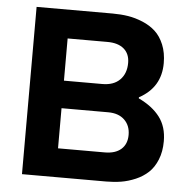

<svg xmlns="http://www.w3.org/2000/svg" viewBox="-50 -718 734 766"><g transform="rotate(5 317.5 -335.0)"><path d="M370.1 -669.9Q403.3 -669.9 432.6 -665.3Q461.9 -660.6 491.7 -648.2Q521.5 -635.7 542.7 -616.2Q564 -596.7 577.4 -564.5Q590.8 -532.2 590.8 -490.2Q590.8 -393.1 503.9 -346.2V-341.8Q559.6 -315.4 588.9 -276.6Q618.2 -237.8 618.2 -180.2Q618.2 -138.2 605 -106Q591.8 -73.7 570.6 -54Q549.3 -34.2 520.3 -21.7Q491.2 -9.3 462.6 -4.6Q434.1 0 402.8 0H65.9V-669.9ZM200.2 -115.2H387.2Q429.7 -115.2 452.9 -135.7Q476.1 -156.2 476.1 -192.9Q476.1 -230.5 452.4 -253.2Q428.7 -275.9 387.2 -275.9H200.2ZM200.2 -386.2H354Q399.4 -386.2 424.3 -411.4Q449.2 -436.5 449.2 -479Q449.2 -515.1 425.8 -535.2Q402.3 -555.2 359.9 -555.2H200.2Z"/></g></svg>

Font: LT Wave Text Bold
Style: Regular
Weight: 700
Designer: Daniel Lyons
Version: Version 2.5 (Glyphs App)